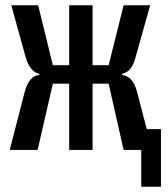

<svg xmlns="http://www.w3.org/2000/svg" viewBox="-20 -570 640 730"><path d="M517 0H450L393 -252H332V0H243V-252H181L123 0H17L74 -221Q90.5 -282 130 -285V-289Q94.5 -296.5 78 -351L23 -550H125L181 -322H243V-550H332V-322H393L450 -550H551L495 -351Q487.5 -323.5 475.8 -308.8Q464 -294 444 -289V-285Q465.5 -282 479.5 -266.2Q493.5 -250.5 501 -221L538 -79H592V140H517Z"/></svg>

Font: JuliaMono
Style: Bold
Weight: 700
Monospace: yes
Designer: cormullion
Foundry: corm
Version: Version 0.055; ttfautohint (v1.8.4)